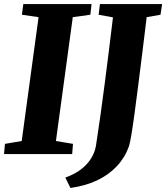

<svg xmlns="http://www.w3.org/2000/svg" viewBox="-29 -763 823 951"><path d="M-9 0 -4.5 -50.5 78.5 -64.5 162 -678 79.5 -690 86.5 -743H424.5L418.5 -690L331.5 -678L248 -64.5L332.5 -50.5L328.5 0ZM320 168 294.5 116.5Q341 100 373 75.2Q405 50.5 423.2 20Q441.5 -10.5 446.5 -42.5Q457.5 -113.5 468.5 -191.5Q479.5 -269.5 490 -351.2Q500.5 -433 510.8 -515.2Q521 -597.5 530.5 -677L459.5 -690L466 -743H774L766 -690L697.5 -678Q687.5 -595.5 677 -510.5Q666.5 -425.5 656.5 -347Q646.5 -268.5 637.8 -203.8Q629 -139 621.8 -95.5Q614.5 -52 609.5 -37.5Q589.5 18 549.2 60.8Q509 103.5 450.8 130.8Q392.5 158 320 168Z"/></svg>

Font: Merriweather 20pt Black
Style: Italic
Weight: 900
Italic angle: -7.8°
Version: Version 2.101